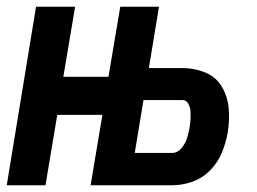

<svg xmlns="http://www.w3.org/2000/svg" viewBox="-23 -550 763 570"><path d="M-3 0H112L147 -209H281L246 0H488Q518 0 548 -10.5Q578 -21 601 -44.5Q624 -68 636 -97.5Q648 -127 653 -157Q659 -193 656 -228Q653 -263 635.5 -292.5Q618 -322 586 -335Q554 -348 518 -348H419L449 -530H334L299 -322H165L200 -530H84ZM377 -96 403 -253H519Q530 -253 536 -242Q542 -231 542.5 -219.5Q543 -208 542.5 -196Q542 -184 540 -172Q537 -156 532.5 -140.5Q528 -125 516 -110.5Q504 -96 488 -96Z"/></svg>

Font: Iosevka Sparkle Extrabold
Style: Italic
Weight: 800
Italic angle: -9°
Designer: Belleve Invis
Foundry: Belleve Invis
Version: Version 4.5.0; ttfautohint (v1.8.3)